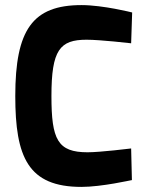

<svg xmlns="http://www.w3.org/2000/svg" viewBox="-20 -722 574 754"><path d="M495 -139C495 -139 374 -124 324 -124C206 -124 182 -174 182 -345C182 -526 215 -566 320 -566C374 -566 495 -552 495 -552L499 -673C499 -673 385 -702 300 -702C108 -702 40 -605 40 -345C40 -105 90 12 300 12C379 12 498 -15 498 -15Z"/></svg>

Font: TitilliumText22L
Style: 999 wt
Weight: 900
Designer: Campivisivi
Foundry: Campivisivi
Version: 1.000